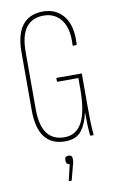

<svg xmlns="http://www.w3.org/2000/svg" viewBox="-96 -712 591 972"><g transform="rotate(-10 200.0 -226.5)"><path d="M194 6Q125 6 89.5 -40Q54 -86 54 -180V-475Q54 -569 90.5 -615Q127 -661 196 -661Q265 -661 303.5 -611Q342 -561 336 -467Q336 -464 332 -464H318Q314 -464 315 -467Q320 -552 287 -596Q254 -640 196 -640Q137 -640 106 -599.5Q75 -559 75 -474V-181Q75 -97 105 -56Q135 -15 195 -15Q255 -15 285 -70.5Q315 -126 315 -245V-298H209Q205 -298 205 -301V-315Q205 -318 209 -318H333Q336 -318 336 -315V-139Q336 -99 337 -67Q338 -35 341 -4Q341 0 339 0H326Q323 0 323 -3Q320 -30 319 -58Q318 -86 318 -119H317Q306 -65 279 -29.5Q252 6 194 6ZM179 208Q176 208 177 204L196 124Q188 123 183 118.5Q178 114 178 105V98Q178 88 183.5 84Q189 80 197 80Q206 80 211 84.5Q216 89 216 98V106Q216 112 215 117.5Q214 123 212 129L192 205Q191 208 189 208Z"/></g></svg>

Font: Sofia Sans Extra Condensed Thin
Style: Regular
Weight: 250
Version: Version 4.100